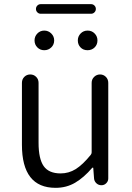

<svg xmlns="http://www.w3.org/2000/svg" viewBox="-20 -903 642 936"><path d="M251 12.7Q86.9 12.7 86.9 -197.3V-499Q86.9 -516.6 98.6 -528.3Q110.4 -540 127.4 -540Q144.5 -540 156.2 -528.3Q168 -516.6 168 -499V-207Q168 -128.9 192.9 -93.3Q217.8 -57.6 275.4 -57.6Q315.4 -57.6 349.1 -78.6Q382.8 -99.6 421.9 -147.5Q426.8 -153.3 426.8 -160.2V-499Q426.8 -516.6 439 -528.3Q451.2 -540 467.8 -540Q484.4 -540 496.1 -528.3Q507.8 -516.6 507.8 -499V-33.2Q507.8 -19.5 498 -9.8Q488.3 0 474.6 0Q460 0 449.7 -9.8Q439.5 -19.5 438.5 -33.2L434.6 -85Q433.6 -85.9 432.1 -85.9Q430.7 -85.9 429.7 -85Q388.7 -37.1 346.2 -12.2Q303.7 12.7 251 12.7ZM148.4 -706.1Q148.4 -725.6 162.1 -739.7Q175.8 -753.9 195.8 -753.9Q215.8 -753.9 230 -739.7Q244.1 -725.6 244.1 -706.1Q244.1 -685.5 230 -671.9Q215.8 -658.2 195.8 -658.2Q175.8 -658.2 162.1 -671.9Q148.4 -685.5 148.4 -706.1ZM178.7 -835.9Q168.9 -835.9 162.1 -842.8Q155.3 -849.6 155.3 -859.4Q155.3 -869.1 162.1 -876Q168.9 -882.8 178.7 -882.8H423.8Q433.6 -882.8 440.4 -876Q447.3 -869.1 447.3 -859.4Q447.3 -849.6 440.4 -842.8Q433.6 -835.9 423.8 -835.9ZM359.4 -706.1Q359.4 -725.6 373 -739.7Q386.7 -753.9 407.2 -753.9Q427.7 -753.9 441.4 -739.7Q455.1 -725.6 455.1 -706.1Q455.1 -685.5 441.4 -671.9Q427.7 -658.2 406.7 -658.2Q385.7 -658.2 372.6 -671.9Q359.4 -685.5 359.4 -706.1Z"/></svg>

Font: Gen Jyuu Gothic Normal
Style: Regular
Weight: 300
Designer: [Source Han Sans]
Ryoko NISHIZUKA  (kana & ideographs); Paul D. Hunt (Latin, Greek & Cyrillic); Wenlong ZHANG  (bopomofo
Version: Version 1.002.20150607